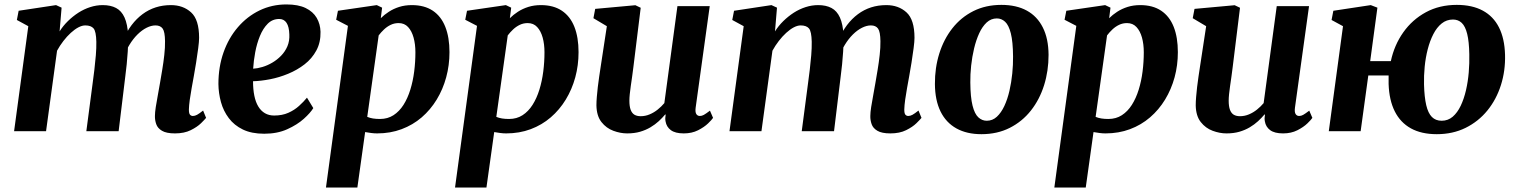

<svg xmlns="http://www.w3.org/2000/svg" viewBox="-20 -591 6836 865"><path d="M257.5 -556.5 248.5 -449.5Q264 -474.5 286 -496Q308 -517.5 333.2 -533.8Q358.5 -550 386.5 -559Q414.5 -568 443 -568Q478.5 -568 503 -555Q527.5 -542 541 -512.2Q554.5 -482.5 557.5 -432Q557.5 -424 557.5 -415.5Q557.5 -407 557 -398Q556.5 -389 555.5 -379.5L535 -410.5Q551 -449 573 -478Q595 -507 622.2 -527.2Q649.5 -547.5 681.5 -557.8Q713.5 -568 750 -568Q805 -568 841 -535.2Q877 -502.5 877 -420.5Q877 -404.5 873 -373.8Q869 -343 863.5 -308.5Q858 -274 853 -247Q848.5 -222 843.5 -194.5Q838.5 -167 835 -141.8Q831.5 -116.5 831 -97.5Q831 -79.5 836.2 -74Q841.5 -68.5 849 -68.5Q858 -68.5 867.8 -73.8Q877.5 -79 895 -93L908.5 -60Q903 -53 885.8 -36Q868.5 -19 839.2 -4.5Q810 10 768.5 10Q729.5 10 709.8 -1.8Q690 -13.5 683.8 -31.8Q677.5 -50 678 -68.5Q678 -84 681.8 -108.8Q685.5 -133.5 691 -161.8Q696.5 -190 701 -218Q705.5 -244.5 711 -277.2Q716.5 -310 720.2 -343.5Q724 -377 723.5 -405.5Q723 -448 712.8 -462.2Q702.5 -476.5 680.5 -476.5Q661.5 -476.5 640.5 -466Q619.5 -455.5 599.5 -435.8Q579.5 -416 562.8 -388.5Q546 -361 535 -327.5L558 -410Q557.5 -386.5 555.5 -358.2Q553.5 -330 550.8 -301Q548 -272 544.5 -247L514.5 0H369L397.5 -217Q401.5 -244.5 405.2 -277Q409 -309.5 411.8 -342.2Q414.5 -375 414 -403Q413 -449.5 401.5 -463Q390 -476.5 364 -476.5Q350 -476.5 333.2 -467.8Q316.5 -459 299 -443Q281.5 -427 265.5 -406.2Q249.5 -385.5 237 -362.5L187.5 0H43.5L107.5 -473L56 -501L64 -542.5L232.5 -568Z M1391.5 -104Q1378.5 -82.5 1348.8 -55.8Q1319 -29 1274.2 -8.8Q1229.5 11.5 1170.5 11.5Q1113.5 11.5 1074.2 -7.5Q1035 -26.5 1010.8 -58.8Q986.5 -91 975.5 -131Q964.5 -171 964 -212.5Q964 -289.5 987 -354.8Q1010 -420 1051.8 -468.5Q1093.5 -517 1149.2 -544Q1205 -571 1270.5 -571Q1323.5 -571 1357 -554.8Q1390.5 -538.5 1406.8 -510.5Q1423 -482.5 1424 -448Q1425 -400 1405.2 -363.5Q1385.5 -327 1352.2 -301.2Q1319 -275.5 1278.5 -258.8Q1238 -242 1196.8 -234Q1155.5 -226 1120 -225Q1120 -188.5 1125.8 -160Q1131.5 -131.5 1143.5 -111.5Q1155.5 -91.5 1173.5 -81Q1191.5 -70.5 1215 -70.5Q1251.5 -70.5 1279 -82.8Q1306.5 -95 1327.2 -113.8Q1348 -132.5 1363 -151ZM1238 -505.5Q1207.5 -505.5 1186.2 -484.2Q1165 -463 1151 -428.8Q1137 -394.5 1129.8 -355.5Q1122.5 -316.5 1120.5 -281.5Q1139.5 -282.5 1162.2 -289.2Q1185 -296 1206.8 -308.8Q1228.5 -321.5 1246.5 -340Q1264.5 -358.5 1274.8 -382.5Q1285 -406.5 1283.5 -436Q1282.5 -470.5 1271 -488Q1259.5 -505.5 1238 -505.5Z M1448.5 254 1547.5 -474.5 1494.5 -502 1502.5 -542.5 1677.5 -568 1701.5 -556.5 1695.5 -509Q1711 -524.5 1731.8 -538Q1752.5 -551.5 1778.5 -559.8Q1804.5 -568 1835.5 -568Q1892 -568 1929.8 -542.8Q1967.5 -517.5 1986.2 -470Q2005 -422.5 2005 -356Q2005 -297 1990.2 -242.8Q1975.5 -188.5 1947.5 -142.5Q1919.5 -96.5 1879.8 -62.2Q1840 -28 1789.2 -9Q1738.5 10 1679 10Q1666 10 1652.2 8.2Q1638.5 6.5 1625 4L1590 254ZM1634.5 -64.5Q1646.5 -59.5 1660.5 -57.2Q1674.5 -55 1692 -55Q1726.5 -55 1752.8 -72Q1779 -89 1797.8 -118.5Q1816.5 -148 1828.5 -186.8Q1840.5 -225.5 1846 -268.8Q1851.5 -312 1851.5 -355.5Q1851.5 -392 1843.2 -421.8Q1835 -451.5 1818.5 -469.2Q1802 -487 1776 -487Q1756.5 -487 1740 -479Q1723.5 -471 1710 -458.2Q1696.5 -445.5 1686 -431.5Z M2030 254 2129 -474.5 2076 -502 2084 -542.5 2259 -568 2283 -556.5 2277 -509Q2292.5 -524.5 2313.2 -538Q2334 -551.5 2360 -559.8Q2386 -568 2417 -568Q2473.5 -568 2511.2 -542.8Q2549 -517.5 2567.8 -470Q2586.5 -422.5 2586.5 -356Q2586.5 -297 2571.8 -242.8Q2557 -188.5 2529 -142.5Q2501 -96.5 2461.2 -62.2Q2421.5 -28 2370.8 -9Q2320 10 2260.5 10Q2247.5 10 2233.8 8.2Q2220 6.5 2206.5 4L2171.5 254ZM2216 -64.5Q2228 -59.5 2242 -57.2Q2256 -55 2273.5 -55Q2308 -55 2334.2 -72Q2360.5 -89 2379.2 -118.5Q2398 -148 2410 -186.8Q2422 -225.5 2427.5 -268.8Q2433 -312 2433 -355.5Q2433 -392 2424.8 -421.8Q2416.5 -451.5 2400 -469.2Q2383.5 -487 2357.5 -487Q2338 -487 2321.5 -479Q2305 -471 2291.5 -458.2Q2278 -445.5 2267.5 -431.5Z M2805.5 10Q2775 10 2743.2 -1.8Q2711.5 -13.5 2689.8 -41Q2668 -68.5 2667 -116Q2667 -133.5 2668.8 -154.5Q2670.5 -175.5 2673.2 -198.8Q2676 -222 2679.5 -246Q2683 -270 2686.5 -292.5L2714 -473L2653.5 -509L2661.5 -551L2842.5 -567.5L2866.5 -556L2833.5 -288.5Q2831 -267 2827.8 -245.2Q2824.5 -223.5 2821.8 -203.5Q2819 -183.5 2817.2 -166.8Q2815.5 -150 2815.5 -137.5Q2815.5 -112 2821.2 -96.5Q2827 -81 2838.2 -74.2Q2849.5 -67.5 2866.5 -67.5Q2887.5 -67.5 2907 -75.8Q2926.5 -84 2943.2 -97.5Q2960 -111 2973 -126.5L3032 -563.5H3177.5L3114 -105.5Q3111.5 -86 3117 -77.2Q3122.5 -68.5 3133 -68.5Q3142 -68.5 3151 -73.5Q3160 -78.5 3178.5 -92.5L3192.5 -60Q3187.5 -52 3170.2 -35.2Q3153 -18.5 3125 -4.2Q3097 10 3060.5 10Q3022 10 3002.2 -4.8Q2982.5 -19.5 2978.5 -44Q2978 -47 2977.5 -50.5Q2977 -54 2977.2 -58Q2977.5 -62 2978 -66.2Q2978.5 -70.5 2979 -74.5L2977 -75.5Q2964 -60 2947.8 -45Q2931.5 -30 2910.5 -17.5Q2889.5 -5 2863.8 2.5Q2838 10 2805.5 10Z M3480.5 -556.5 3471.5 -449.5Q3487 -474.5 3509 -496Q3531 -517.5 3556.2 -533.8Q3581.5 -550 3609.5 -559Q3637.5 -568 3666 -568Q3701.5 -568 3726 -555Q3750.5 -542 3764 -512.2Q3777.5 -482.5 3780.5 -432Q3780.5 -424 3780.5 -415.5Q3780.5 -407 3780 -398Q3779.5 -389 3778.5 -379.5L3758 -410.5Q3774 -449 3796 -478Q3818 -507 3845.2 -527.2Q3872.5 -547.5 3904.5 -557.8Q3936.5 -568 3973 -568Q4028 -568 4064 -535.2Q4100 -502.5 4100 -420.5Q4100 -404.5 4096 -373.8Q4092 -343 4086.5 -308.5Q4081 -274 4076 -247Q4071.5 -222 4066.5 -194.5Q4061.5 -167 4058 -141.8Q4054.5 -116.5 4054 -97.5Q4054 -79.5 4059.2 -74Q4064.5 -68.5 4072 -68.5Q4081 -68.5 4090.8 -73.8Q4100.5 -79 4118 -93L4131.5 -60Q4126 -53 4108.8 -36Q4091.5 -19 4062.2 -4.5Q4033 10 3991.5 10Q3952.5 10 3932.8 -1.8Q3913 -13.5 3906.8 -31.8Q3900.5 -50 3901 -68.5Q3901 -84 3904.8 -108.8Q3908.5 -133.5 3914 -161.8Q3919.5 -190 3924 -218Q3928.5 -244.5 3934 -277.2Q3939.5 -310 3943.2 -343.5Q3947 -377 3946.5 -405.5Q3946 -448 3935.8 -462.2Q3925.5 -476.5 3903.5 -476.5Q3884.5 -476.5 3863.5 -466Q3842.5 -455.5 3822.5 -435.8Q3802.5 -416 3785.8 -388.5Q3769 -361 3758 -327.5L3781 -410Q3780.5 -386.5 3778.5 -358.2Q3776.5 -330 3773.8 -301Q3771 -272 3767.5 -247L3737.5 0H3592L3620.5 -217Q3624.5 -244.5 3628.2 -277Q3632 -309.5 3634.8 -342.2Q3637.5 -375 3637 -403Q3636 -449.5 3624.5 -463Q3613 -476.5 3587 -476.5Q3573 -476.5 3556.2 -467.8Q3539.5 -459 3522 -443Q3504.5 -427 3488.5 -406.2Q3472.5 -385.5 3460 -362.5L3410.5 0H3266.5L3330.5 -473L3279 -501L3287 -542.5L3455.5 -568Z M4491.5 -569Q4559 -569 4606 -543.2Q4653 -517.5 4678.2 -467.2Q4703.5 -417 4704 -344Q4704 -271.5 4683.8 -207Q4663.5 -142.5 4624.5 -93Q4585.5 -43.5 4529.2 -15Q4473 13.5 4401.5 13.5Q4335.5 13.5 4288.8 -12.5Q4242 -38.5 4217.2 -89Q4192.5 -139.5 4192 -212.5Q4191.5 -285.5 4211.8 -350Q4232 -414.5 4270.8 -463.8Q4309.5 -513 4365.2 -541Q4421 -569 4491.5 -569ZM4471 -508Q4445 -508 4425.2 -489.8Q4405.5 -471.5 4391.5 -441Q4377.5 -410.5 4368.5 -372.8Q4359.5 -335 4355.2 -295.2Q4351 -255.5 4351.5 -219.5Q4352 -153 4361.5 -115.2Q4371 -77.5 4387.8 -62.2Q4404.5 -47 4425.5 -47Q4451.5 -47 4471 -65Q4490.5 -83 4504.8 -113.5Q4519 -144 4527.8 -182Q4536.5 -220 4540.5 -260Q4544.5 -300 4544 -336.5Q4543.5 -403.5 4534 -440.8Q4524.5 -478 4508.2 -493Q4492 -508 4471 -508Z M4730 254 4829 -474.5 4776 -502 4784 -542.5 4959 -568 4983 -556.5 4977 -509Q4992.5 -524.5 5013.2 -538Q5034 -551.5 5060 -559.8Q5086 -568 5117 -568Q5173.5 -568 5211.2 -542.8Q5249 -517.5 5267.8 -470Q5286.5 -422.5 5286.5 -356Q5286.5 -297 5271.8 -242.8Q5257 -188.5 5229 -142.5Q5201 -96.5 5161.2 -62.2Q5121.5 -28 5070.8 -9Q5020 10 4960.5 10Q4947.5 10 4933.8 8.2Q4920 6.5 4906.5 4L4871.5 254ZM4916 -64.5Q4928 -59.5 4942 -57.2Q4956 -55 4973.5 -55Q5008 -55 5034.2 -72Q5060.5 -89 5079.2 -118.5Q5098 -148 5110 -186.8Q5122 -225.5 5127.5 -268.8Q5133 -312 5133 -355.5Q5133 -392 5124.8 -421.8Q5116.5 -451.5 5100 -469.2Q5083.5 -487 5057.5 -487Q5038 -487 5021.5 -479Q5005 -471 4991.5 -458.2Q4978 -445.5 4967.5 -431.5Z M5505.5 10Q5475 10 5443.2 -1.8Q5411.5 -13.5 5389.8 -41Q5368 -68.5 5367 -116Q5367 -133.5 5368.8 -154.5Q5370.5 -175.5 5373.2 -198.8Q5376 -222 5379.5 -246Q5383 -270 5386.5 -292.5L5414 -473L5353.5 -509L5361.5 -551L5542.5 -567.5L5566.5 -556L5533.5 -288.5Q5531 -267 5527.8 -245.2Q5524.5 -223.5 5521.8 -203.5Q5519 -183.5 5517.2 -166.8Q5515.5 -150 5515.5 -137.5Q5515.5 -112 5521.2 -96.5Q5527 -81 5538.2 -74.2Q5549.5 -67.5 5566.5 -67.5Q5587.5 -67.5 5607 -75.8Q5626.5 -84 5643.2 -97.5Q5660 -111 5673 -126.5L5732 -563.5H5877.5L5814 -105.5Q5811.5 -86 5817 -77.2Q5822.5 -68.5 5833 -68.5Q5842 -68.5 5851 -73.5Q5860 -78.5 5878.5 -92.5L5892.5 -60Q5887.5 -52 5870.2 -35.2Q5853 -18.5 5825 -4.2Q5797 10 5760.5 10Q5722 10 5702.2 -4.8Q5682.5 -19.5 5678.5 -44Q5678 -47 5677.5 -50.5Q5677 -54 5677.2 -58Q5677.5 -62 5678 -66.2Q5678.5 -70.5 5679 -74.5L5677 -75.5Q5664 -60 5647.8 -45Q5631.5 -30 5610.5 -17.5Q5589.5 -5 5563.8 2.5Q5538 10 5505.5 10Z M6153 -315.5H6246Q6261.5 -388 6302 -445.2Q6342.5 -502.5 6403.8 -535.8Q6465 -569 6543 -569Q6612.5 -569 6660.2 -543.2Q6708 -517.5 6733.2 -467.5Q6758.5 -417.5 6760.5 -344.5Q6762.5 -272.5 6742 -207.8Q6721.5 -143 6681 -93.2Q6640.5 -43.5 6582.8 -15Q6525 13.5 6453 13.5Q6383.5 13.5 6336.2 -12.8Q6289 -39 6263.8 -89.2Q6238.5 -139.5 6236 -212.5Q6236 -222 6236 -231.8Q6236 -241.5 6236 -251H6144.5L6110 0H5966.5L6030.5 -473L5979 -501L5987 -542.5L6155.5 -568L6185.5 -556.5ZM6526 -503Q6497 -503 6475 -485.2Q6453 -467.5 6437.5 -437.2Q6422 -407 6412.2 -369.2Q6402.5 -331.5 6398.5 -290.5Q6394.5 -249.5 6395.5 -210.5Q6397 -153.5 6405.5 -117.2Q6414 -81 6431 -64Q6448 -47 6475 -47Q6503.5 -47 6524.8 -65.2Q6546 -83.5 6560.8 -114.5Q6575.5 -145.5 6584.5 -184.2Q6593.5 -223 6597 -265Q6600.5 -307 6599.5 -346.5Q6598.5 -404 6590 -438.2Q6581.5 -472.5 6565.5 -487.8Q6549.5 -503 6526 -503Z"/></svg>

Font: Merriweather ExtraBold
Style: Italic
Weight: 800
Italic angle: -7.8°
Version: Version 2.101